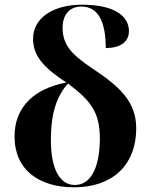

<svg xmlns="http://www.w3.org/2000/svg" viewBox="-20 -789 643 819"><path d="M296 10C453 10 561 -78 561 -243C561 -358 485 -423 377 -495C284 -557 247 -598 247 -671C247 -720 272 -761 327 -761C398 -761 431 -699 431 -584C491 -584 530 -609 530 -656C530 -715 477 -769 329 -769C212 -769 121 -716 121 -623C121 -541 182 -491 263 -437C129 -412 42 -335 42 -207C42 -64 147 10 296 10ZM299 0C233 0 197 -72 197 -191C197 -317 227 -384 270 -433C364 -361 407 -314 406 -193C404 -68 365 0 299 0Z"/></svg>

Font: Noto Serif Display
Style: Bold
Weight: 700
Designer: Monotype Design Team
Foundry: Monotype Imaging Inc.
Version: Version 2.009